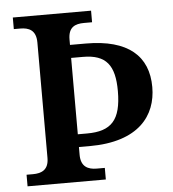

<svg xmlns="http://www.w3.org/2000/svg" viewBox="-52 -762 728 809"><g transform="rotate(-5 312.5 -357.0)"><path d="M32 0H363V-49H329C293 -49 262 -62 262 -113V-146H307C516 -146 592 -251 592 -371C592 -502 508 -578 329 -578H262V-601C262 -653 291 -665 329 -665H363V-714H32V-665H59C95 -665 126 -653 126 -600V-112C126 -61 95 -49 59 -49H32ZM301 -200H262V-523H312C410 -523 446 -476 446 -367C446 -244 404 -200 301 -200Z"/></g></svg>

Font: Noto Serif Ethiopic SemiBold
Style: Regular
Weight: 600
Designer: Monotype Design Team
Foundry: Monotype Imaging Inc.
Version: Version 2.102